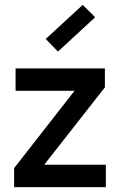

<svg xmlns="http://www.w3.org/2000/svg" viewBox="-20 -769 493 789"><path d="M415 -92V0H38V-78L320 -439L353 -396H44V-488H411V-410L128 -49L67 -92ZM218 -557 168 -609 320 -749 371 -698Z"/></svg>

Font: Gabarito
Style: Regular
Weight: 400
Designer: Leandro Assis / Alvaro Franca / Felipe Casaprima
Foundry: Naipe Foundry
Version: Version 1.000